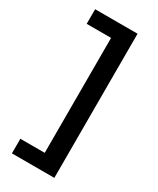

<svg xmlns="http://www.w3.org/2000/svg" viewBox="-203 -710 757 921"><g transform="rotate(30 175.0 -250.0)"><path d="M270 -649.2V149.2H35V68.3H170V-568.3H35V-649.2Z"/></g></svg>

Font: Familjen Grotesk GF Medium
Style: Regular
Weight: 500
Designer: Anders Wikstroem, Jonas Baeckman, Matilda Gysing, Kristian Moeller
Foundry: Familjen STHLM AB
Version: Version 2.000; Beta; Release 4; Build 6